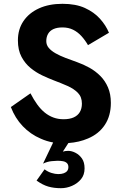

<svg xmlns="http://www.w3.org/2000/svg" viewBox="-20 -734 641 1008"><path d="M140 -244Q157 -211 175.5 -185.5Q194 -160 215 -143Q236 -126 260.5 -117Q285 -108 314 -108Q345 -108 366.5 -117.5Q388 -127 399 -145.5Q410 -164 410 -190Q410 -225 389 -246.5Q368 -268 334 -283Q300 -298 260 -313Q234 -323 202 -338Q170 -353 141 -376.5Q112 -400 93 -435.5Q74 -471 74 -522Q74 -580 103 -623Q132 -666 184.5 -690Q237 -714 308 -714Q378 -714 426 -692Q474 -670 505 -635.5Q536 -601 552 -562L442 -497Q427 -523 407.5 -544.5Q388 -566 363.5 -578Q339 -590 308 -590Q280 -590 261 -581.5Q242 -573 232.5 -556.5Q223 -540 223 -518Q223 -498 236 -482.5Q249 -467 272 -454Q295 -441 324 -430Q353 -419 384 -408Q418 -396 449.5 -378.5Q481 -361 506.5 -335.5Q532 -310 547 -275Q562 -240 562 -194Q562 -126 530.5 -78.5Q499 -31 442 -7Q396 13 339 17L310 62Q316 60 323.5 59Q331 58 338 58Q357 58 377 68.5Q397 79 410.5 98.5Q424 118 424 150Q424 184 405.5 206.5Q387 229 358.5 241.5Q330 254 300 254Q263 254 233.5 245.5Q204 237 172 214L214 155Q231 168 250.5 174Q270 180 286 180Q303 180 315 175.5Q327 171 333 163Q339 155 339 143Q339 130 331.5 122.5Q324 115 311 112.5Q298 110 282 110Q275 110 252 112Q229 114 206 125L259 14Q225 8 194 -6Q140 -29 99.5 -71.5Q59 -114 37 -172Z"/></svg>

Font: Venryn Sans SemiBold
Style: Regular
Weight: 600
Designer: Owen Earl, indestructible type* (font) & Cristiano Sobral (main changes)
Version: Version 3.60;October 28, 2020;FontCreator 13.0.0.2681 64-bit